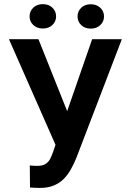

<svg xmlns="http://www.w3.org/2000/svg" viewBox="-20 -901 630 931"><path d="M268.1 -253.4 426.8 -710.9H570.8L349.6 -133.8Q337.9 -105.5 323.5 -79.6Q309.1 -53.7 289.1 -33.4Q269 -13.2 240.7 -1.5Q212.4 10.3 172.9 10.3Q162.1 10.3 147.7 9.5Q133.3 8.8 125.5 8.3L124.5 -99.1Q129.9 -97.7 142.6 -97.2Q155.3 -96.7 160.6 -96.7Q186 -96.7 200.4 -105.7Q214.8 -114.7 223.1 -130.4Q231.4 -146 237.8 -166ZM166.5 -710.9 314 -341.3 353 -193.8 252.4 -191.4 23.4 -710.9ZM123.5 -821.3Q123.5 -846.7 141.4 -863.8Q159.2 -880.9 187.5 -880.9Q216.3 -880.9 234.1 -863.8Q252 -846.7 252 -821.3Q252 -796.9 234.1 -779.8Q216.3 -762.7 187.5 -762.7Q159.2 -762.7 141.4 -779.8Q123.5 -796.9 123.5 -821.3ZM356 -821.3Q356 -846.2 373.8 -863.3Q391.6 -880.4 419.9 -880.4Q448.2 -880.4 466.3 -863.3Q484.4 -846.2 484.4 -821.3Q484.4 -796.4 466.3 -779.3Q448.2 -762.2 419.9 -762.2Q391.6 -762.2 373.8 -779.3Q356 -796.4 356 -821.3Z"/></svg>

Font: Roboto SemiCondensed SemiBold
Style: Regular
Weight: 600
Width: 4
Designer: Christian Robertson
Foundry: Google
Version: Version 3.009; 2024